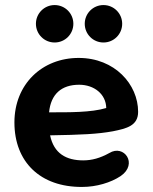

<svg xmlns="http://www.w3.org/2000/svg" viewBox="-20 -729 603 759"><path d="M305 10C361 10 418 -7 457 -33C527 -81 470 -160 412 -124C376 -104 343 -95 309 -95C242 -95 193 -122 178 -194C301 -196 366 -199 426 -210C481 -221 526 -232 526 -287C526 -395 434 -500 291 -500C146 -500 37 -396 37 -245C37 -89 139 11 305 10ZM196 -561C237 -561 270 -594 270 -635C270 -676 237 -709 196 -709C155 -709 122 -676 122 -635C122 -594 155 -561 196 -561ZM389 -561C430 -561 463 -594 463 -635C463 -676 430 -709 389 -709C348 -709 315 -676 315 -635C315 -594 348 -561 389 -561ZM174 -285C181 -357 223 -394 293 -394C352 -394 399 -357 400 -302C340 -284 253 -285 174 -285Z"/></svg>

Font: SN Pro
Style: Bold
Weight: 700
Designer: Tobias Whetton
Foundry: Supernotes
Version: Version 1.003;Glyphs 3.3 (3324)